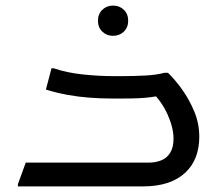

<svg xmlns="http://www.w3.org/2000/svg" viewBox="-20 -666 792 686"><path d="M44 -8 72 -85H511Q536 -85 556 -93Q576 -101 588 -120Q600 -139 600 -171Q600 -209 579 -256.5Q558 -304 518 -342L567 -327Q537 -321 516.5 -318.5Q496 -316 474 -315Q452 -314 416 -314H380Q340 -314 300 -317Q260 -320 221.5 -327Q183 -334 144 -346L164 -422H172Q219 -406 276 -400Q333 -394 384 -394H416Q455 -394 496.5 -396Q538 -398 568 -406H580Q605 -382 630.5 -346.5Q656 -311 674 -268Q692 -225 692 -177Q692 -138 680 -106Q668 -74 643 -50Q618 -26 580 -13Q542 0 490 0H44ZM384 -538Q361 -538 345.5 -553Q330 -568 330 -592Q330 -616 345.5 -631Q361 -646 384 -646Q407 -646 422.5 -631Q438 -616 438 -592Q438 -568 422.5 -553Q407 -538 384 -538Z"/></svg>

Font: Kufam
Style: Italic
Weight: 400
Italic angle: -11°
Designer: Artur Schmal
Foundry: Original Type
Version: Version 1.301; ttfautohint (v1.8.3)